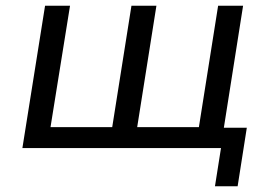

<svg xmlns="http://www.w3.org/2000/svg" viewBox="-20 -516 953 669"><path d="M729 133 750 0H58L137 -496H224L156 -73H371L438 -496H525L458 -73H673L740 -496H827L760 -71H840L808 133Z"/></svg>

Font: Nunito Sans 7pt
Style: Italic
Weight: 400
Italic angle: -9°
Designer: Vernon Adams
Foundry: Vernon Adams
Version: Version 3.101;gftools[0.9.27]